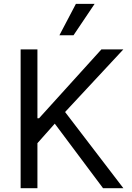

<svg xmlns="http://www.w3.org/2000/svg" viewBox="-20 -986 692 1006"><path d="M88.1 0H176.1V-235.8L267 -338.1L519.9 0H626.4L321 -399.1L626.4 -727.3H511.4L184.7 -366.5H176.1V-727.3H88.1ZM291.2 -801.1H365.1L475.9 -965.9H377.8Z"/></svg>

Font: Magic Ui Pro
Style: Regular
Weight: 400
Designer: Stefan Endress, Andreas Faust
Version: Version 1.000;FEAKit 1.0